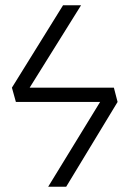

<svg xmlns="http://www.w3.org/2000/svg" viewBox="-20 -705 490 725"><path d="M410 -374H92L286 -685H218L25 -374L40 -320H358L162 0H230L424 -320Z"/></svg>

Font: FiraGO Light
Style: Regular
Weight: 300
Designer: bBox Type
Foundry: bBox Type GmbH
Version: Version 1.001;PS 001.001;hotconv 1.0.88;makeotf.lib2.5.64775